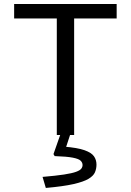

<svg xmlns="http://www.w3.org/2000/svg" viewBox="-20 -675 654 960"><path d="M264 -615H350.7V0H264ZM50.7 -582.6V-655H563.3V-582.6ZM288.4 -21.3H337.2L297.2 100.7L299 58.1Q367.5 63.5 402.5 76Q437.5 88.5 449.9 106.5Q462.4 124.5 462.4 148.1Q462.4 168.3 454.8 186.4Q447.1 204.5 422.5 219.2Q397.9 233.9 347.1 245.5Q296.2 257 209.1 264.7L192.8 209.5Q260.2 203.8 300.3 197.6Q340.5 191.4 360.2 184.1Q379.9 176.9 386.3 168.5Q392.8 160.1 392.8 150.1Q392.8 138.1 383.3 128.7Q373.9 119.2 344.3 113.4Q314.7 107.5 253.4 105.5L247.4 95.5Z"/></svg>

Font: Intel One Mono Light
Style: Regular
Weight: 300
Monospace: yes
Designer: Fred Shallcrass
Foundry: Frere-Jones Type LLC
Version: Version 1.004